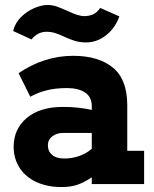

<svg xmlns="http://www.w3.org/2000/svg" viewBox="-20 -742 621 774"><path d="M107 -583 33 -617Q41 -650 65 -673.5Q89 -697 118.5 -709.5Q148 -722 172 -722Q191 -722 209.5 -715.5Q228 -709 252 -698Q296 -677 319 -677Q340 -677 356 -684.5Q372 -692 384 -710L461 -676Q446 -631 409 -601Q372 -571 327 -571Q303 -571 282.5 -577Q262 -583 237 -595Q215 -605 200 -609.5Q185 -614 169 -614Q131 -614 107 -583ZM561 -134V0H350V-27Q316 -5 290 3.5Q264 12 228 12Q169 12 125 -9Q81 -30 58 -67Q35 -104 35 -150Q35 -222 88 -266.5Q141 -311 234 -311Q295 -311 350 -299V-314Q350 -351 323 -369Q296 -387 250 -387Q206 -387 170.5 -378.5Q135 -370 102 -352L55 -447Q158 -517 275 -517Q377 -517 435 -469.5Q493 -422 493 -318V-134ZM239 -103Q272 -103 300.5 -113.5Q329 -124 350 -142V-206H233Q209 -206 191 -192.5Q173 -179 173 -156Q173 -132 190 -117.5Q207 -103 239 -103Z"/></svg>

Font: Arvo
Style: Bold
Weight: 700
Designer: Anton Koovit (Cyrillic Expansion: Cyreal)
Foundry: Anton Koovit, Yassin Baggar
Version: Version 3.000